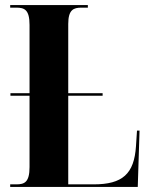

<svg xmlns="http://www.w3.org/2000/svg" viewBox="-20 -734 591 754"><path d="M20 0H521L528 -221H518L514 -160C507 -51 461 -10 348 -10H248V-358H383V-368H248V-640C248 -696 269 -704 300 -704H325V-714H20V-704H44C76 -704 96 -696 96 -636V-368H21V-358H96V-78C96 -18 76 -10 44 -10H20Z"/></svg>

Font: Noto Serif Display ExtraCondensed ExtraBold
Style: Regular
Weight: 800
Width: 2
Designer: Monotype Design Team
Foundry: Monotype Imaging Inc.
Version: Version 2.009